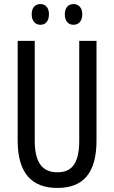

<svg xmlns="http://www.w3.org/2000/svg" viewBox="-20 -915 562 945"><path d="M136 -845C136 -810 155 -793 179 -793C203 -793 221 -810 221 -845C221 -878 203 -895 179 -895C155 -895 136 -879 136 -845ZM299 -845C299 -810 317 -793 342 -793C366 -793 385 -810 385 -845C385 -878 366 -895 342 -895C318 -895 299 -879 299 -845ZM455 -224V-714H370V-223C370 -111 334 -67 262 -67C191 -67 151 -112 151 -222V-714H67V-223C67 -64 135 10 262 10C389 10 455 -62 455 -224Z"/></svg>

Font: Noto Sans Sinhala UI ExtraCondensed
Style: Regular
Weight: 400
Width: 2
Designer: Jelle Bosma - Monotype Design Team
Foundry: Monotype Imaging Inc.
Version: Version 2.006